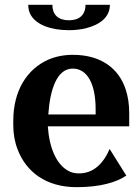

<svg xmlns="http://www.w3.org/2000/svg" viewBox="-20 -765 580 795"><path d="M35 -246C35 -211 41 -177 53 -146C88 -54 170 10 297 10C395 10 462 -10 503 -38L434 -148C407 -86 366 -47 307 -47C288 -47 272 -51 257 -61C214 -88 184 -151 178 -242H515V-298C515 -334 510 -366 500 -396C472 -480 400 -538 282 -538C244 -538 210 -531 180 -518C92 -479 35 -390 35 -265ZM97 -745C97 -730 100 -715 108 -702C131 -663 189 -640 266 -640C291 -640 315 -643 336 -648C391 -662 435 -692 435 -745H334C334 -704 309 -681 266 -681C223 -681 197 -702 197 -745ZM180 -291C187 -393 215 -481 281 -481C342 -481 376 -417 376 -312V-291Z"/></svg>

Font: Aerodynamic
Style: Regular
Weight: 500
Designer: Google
Version: Version 2.000980; 2014